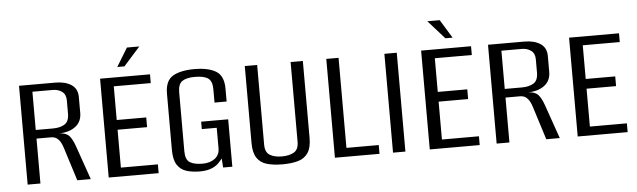

<svg xmlns="http://www.w3.org/2000/svg" viewBox="-44 -793 3178 958"><g transform="rotate(-5 1545.0 -314.0)"><path d="M61 0V-495H243.3Q292 -495 322.7 -475Q353.5 -455 353.5 -412.8V-333.2Q353.5 -290.6 323.2 -266.6Q292.9 -242.6 242.3 -240.8V-240.7Q274.9 -239.4 290 -222.7Q305.1 -206 317.7 -170.3L377.2 0H309.6L257.1 -166Q253 -180.1 245.9 -193.6Q238.7 -207.1 227.1 -216Q215.5 -224.9 196.4 -224.9H125V0ZM125 -268.1H211.3Q247.2 -268.1 269.8 -282.1Q292.4 -296 292.4 -335.7V-401.7Q292.4 -431.8 273.1 -445.7Q253.9 -459.6 227.1 -459.6H125Z M467 0V-495H717.1V-451.1H531.8V-282.4H679.6V-233.7H531.8V-44H717.1V0ZM557.5 -545.7 614 -638.2H676L593.5 -545.7Z M922.6 9.4Q885.1 9.4 855.6 0.1Q826.1 -9.2 809.6 -35Q793 -60.9 793 -109.9V-391.3Q793 -456.3 831.6 -479Q870.2 -501.7 939.7 -501.7Q1009.6 -501.7 1047.8 -478.4Q1086.1 -455.1 1086.1 -391.3V-326.5H1025.5V-393Q1025.5 -434 1004.7 -448.4Q983.9 -462.8 939.4 -462.8Q896.7 -462.8 875.5 -448.4Q854.3 -434 854.3 -393V-97.8Q854.3 -55.4 876.1 -41.7Q898 -28 939.4 -28Q976.9 -28 1001.2 -46.1Q1025.5 -64.2 1025.5 -97.8V-200.2H950.7V-237.4H1086.1V0H1040L1037 -45.5Q1032.7 -40.4 1028.8 -35.5Q1024.9 -30.6 1021.3 -27.3Q1007.9 -11.3 983.3 -0.9Q958.6 9.4 922.6 9.4Z M1337 10Q1292.5 10 1259.7 0.8Q1226.9 -8.4 1209.3 -34.5Q1191.8 -60.5 1191.8 -109.4V-495H1253.8V-95.6Q1253.8 -57.5 1276.9 -43.5Q1300.1 -29.5 1337 -29.5Q1373.9 -29.5 1397.6 -43.1Q1421.3 -56.8 1421.3 -95.6V-495H1482.6V-109.7Q1482.6 -60.8 1465.1 -34.8Q1447.5 -8.7 1415.2 0.6Q1382.9 10 1337 10Z M1600 0V-495H1661.5V-44H1823.3V0Z M1891 0V-495H1953V0Z M2075 0V-495H2325.1V-451.1H2139.8V-282.4H2287.6V-233.7H2139.8V-44H2325.1V0ZM2201.1 -545.7 2118.6 -638.2H2180.6L2237.1 -545.7Z M2410 0V-495H2592.3Q2641 -495 2671.7 -475Q2702.5 -455 2702.5 -412.8V-333.2Q2702.5 -290.6 2672.2 -266.6Q2641.9 -242.6 2591.3 -240.8V-240.7Q2623.9 -239.4 2639 -222.7Q2654.1 -206 2666.7 -170.3L2726.2 0H2658.6L2606.1 -166Q2602 -180.1 2594.9 -193.6Q2587.7 -207.1 2576.1 -216Q2564.5 -224.9 2545.4 -224.9H2474V0ZM2474 -268.1H2560.3Q2596.2 -268.1 2618.8 -282.1Q2641.4 -296 2641.4 -335.7V-401.7Q2641.4 -431.8 2622.1 -445.7Q2602.9 -459.6 2576.1 -459.6H2474Z M2816 0V-495H3066.1V-451.1H2880.8V-282.4H3028.6V-233.7H2880.8V-44H3066.1V0Z"/></g></svg>

Font: Alumni Sans SC Thin
Style: Regular
Weight: 100
Designer: Robert E. Leuschke
Foundry: Robert E. Leuschke
Version: Version 1.018